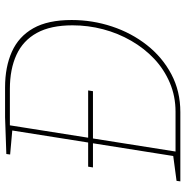

<svg xmlns="http://www.w3.org/2000/svg" viewBox="-7 -725 732 758"><g transform="rotate(-90 359.0 -346.0)"><path d="M77 -345 80 -364H381L378 -345ZM393 -692Q474 -692 534 -665Q594 -638 626.5 -580.5Q659 -523 659 -429Q659 -347 633.5 -270Q608 -193 560 -132Q512 -71 445 -35.5Q378 0 295 0H22L24 -15L129 -29L121 -21L224 -671L229 -663L128 -672L130 -687L275 -692ZM297 -19Q358 -19 411 -41.5Q464 -64 505.5 -103Q547 -142 577 -194Q607 -246 622.5 -305Q638 -364 638 -426Q638 -512 608 -566.5Q578 -621 521.5 -647Q465 -673 387 -673H236L244 -678L139 -14L133 -19Z"/></g></svg>

Font: Bitter Thin Thin
Style: Italic
Weight: 250
Italic angle: -9°
Version: Version 2.002